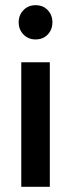

<svg xmlns="http://www.w3.org/2000/svg" viewBox="-20 -720 274 740"><path d="M117 -568Q89 -568 70.5 -587Q52 -606 52 -634Q52 -662 70.5 -681Q89 -700 117 -700Q146 -700 164 -681Q182 -662 182 -634Q182 -606 164 -587Q146 -568 117 -568ZM62 0V-480H172V0Z"/></svg>

Font: Outfit Medium
Style: Regular
Weight: 500
Designer: Rodrigo Fuenzalida
Foundry: fragTYPE
Version: Version 1.100; ttfautohint (v1.8.4.7-5d5b);gftools[0.9.27]